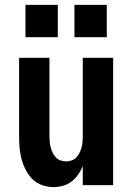

<svg xmlns="http://www.w3.org/2000/svg" viewBox="-20 -756 540 784"><path d="M198 8Q175 8 152 0Q129 -8 112.5 -24.5Q96 -41 85 -62.5Q74 -84 68 -106.5Q62 -129 60 -152.5Q58 -176 58 -200V-520H182V-200Q182 -188 183 -176.5Q184 -165 187 -154Q190 -143 195 -132.5Q200 -122 208 -113.5Q216 -105 227 -101Q238 -97 250 -97Q262 -97 273 -101Q284 -105 292 -113.5Q300 -122 305 -132.5Q310 -143 313 -154Q316 -165 317 -176.5Q318 -188 318 -200V-520H442V0H318V-78Q311 -60 299.5 -43.5Q288 -27 272.5 -15Q257 -3 237.5 2.5Q218 8 198 8ZM284 -604V-736H416V-604ZM84 -604V-736H216V-604Z"/></svg>

Font: Iosevka SS04 Extrabold
Style: Regular
Weight: 800
Monospace: yes
Designer: Belleve Invis
Foundry: Belleve Invis
Version: Version 19.0.0; ttfautohint (v1.8.4)